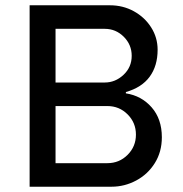

<svg xmlns="http://www.w3.org/2000/svg" viewBox="-20 -706 691 726"><path d="M576 -518Q576 -457 546 -416Q516 -375 456 -358V-353Q515 -344 553.5 -300Q592 -256 592 -187Q592 -132 565.5 -89.5Q539 -47 495 -23.5Q451 0 402 0H92V-686H396Q445 -686 486 -663.5Q527 -641 551.5 -602.5Q576 -564 576 -518ZM190 -597V-394H376Q416 -394 447 -423Q478 -452 478 -495Q478 -537 448 -567Q418 -597 376 -597ZM190 -305V-89H386Q431 -89 462.5 -120.5Q494 -152 494 -197Q494 -242 462.5 -273.5Q431 -305 386 -305Z"/></svg>

Font: Chivo
Style: Regular
Weight: 400
Designer: Hector Gatti
Foundry: Omnibus-Type
Version: Version 1.003